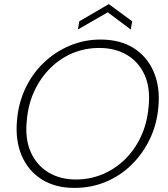

<svg xmlns="http://www.w3.org/2000/svg" viewBox="-20 -905 820 937"><path d="M343 12Q249 12 183 -30Q117 -72 85.5 -146.5Q54 -221 63 -318Q70 -402 104 -474Q138 -546 193.5 -599Q249 -652 320 -682Q391 -712 471 -712Q566 -712 632 -670.5Q698 -629 730 -554.5Q762 -480 753 -384Q746 -299 711.5 -227Q677 -155 622 -101Q567 -47 496 -17.5Q425 12 343 12ZM351 -29Q418 -29 479 -54Q540 -79 588.5 -126Q637 -173 667.5 -238Q698 -303 705 -382Q715 -474 686 -538.5Q657 -603 599.5 -637Q542 -671 464 -671Q396 -671 335.5 -646Q275 -621 227 -574Q179 -527 148.5 -462.5Q118 -398 111 -319Q101 -228 130 -163Q159 -98 216.5 -63.5Q274 -29 351 -29ZM360 -761 367 -801 511 -885 625 -801 618 -761 506 -845Z"/></svg>

Font: DM Sans 24pt ExtraLight
Style: Italic
Weight: 250
Italic angle: -10°
Designer: Colophon Foundry, Jonny Pinhorn
Foundry: Colophon Foundry
Version: Version 4.004;gftools[0.9.30]